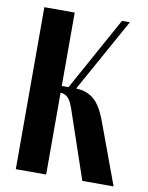

<svg xmlns="http://www.w3.org/2000/svg" viewBox="-80 -757 628 816"><g transform="rotate(10 233.5 -349.5)"><path d="M332 0 232 -294Q220 -329 206.5 -341Q193 -353 176 -353V0H45V-699H176V-382H205L380 -699H414L238 -382Q283 -381 314 -355.5Q345 -330 368 -268L467 0Z"/></g></svg>

Font: Moniqa Black Heading
Style: Regular
Weight: 900
Designer: Rajesh Rajput
Foundry: Rajesh Rajput
Version: Version 1.000